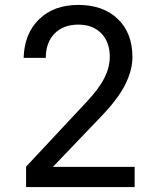

<svg xmlns="http://www.w3.org/2000/svg" viewBox="-20 -760 640 780"><path d="M86 0V-83L329 -343Q382 -399 404 -443Q426 -487 426 -529Q426 -589 391.5 -624.5Q357 -660 298 -660Q237 -660 201.5 -623.5Q166 -587 166 -525H76Q79 -624 139 -682Q199 -740 298 -740Q399 -740 458.5 -683Q518 -626 518 -528Q518 -476 489.5 -418Q461 -360 392 -288L195 -82H527V0Z"/></svg>

Font: JetBrainsMono NFM
Style: Regular
Weight: 400
Monospace: yes
Designer: Philipp Nurullin, Konstantin Bulenkov
Foundry: JetBrains
Version: Version 2.304; ttfautohint (v1.8.4.7-5d5b);Nerd Fonts 3.3.0